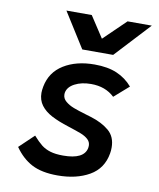

<svg xmlns="http://www.w3.org/2000/svg" viewBox="-88 -864 776 940"><g transform="rotate(10 300.0 -394.0)"><path d="M48.5 -96.5 121 -165.5Q145.5 -138 164.2 -123.2Q183 -108.5 208.5 -100.8Q234 -93 272.5 -93Q376 -93 387.5 -151Q388.5 -155 388.5 -162Q388.5 -181 374.5 -193.8Q360.5 -206.5 338.8 -215Q317 -223.5 273.5 -237.5Q221.5 -254 187.5 -272Q153.5 -290 134.2 -315.8Q115 -341.5 115 -377.5Q115 -390 118.5 -409Q132.5 -482 194.8 -520.5Q257 -559 348 -559Q413.5 -559 459 -539.5Q504.5 -520 536.5 -482.5L464 -419Q419 -462 347.5 -462Q300 -462 266.2 -444.2Q232.5 -426.5 227.5 -397Q227 -394.5 227 -389.5Q227 -369 244 -354.8Q261 -340.5 284.5 -331.5Q308 -322.5 347 -311Q352.5 -309.5 373.5 -303Q429.5 -286 464.8 -256.2Q500 -226.5 500 -172.5Q500 -156.5 497.5 -143.5Q484.5 -66.5 420 -29.5Q355.5 7.5 262 7.5Q183.5 7.5 134.2 -18.2Q85 -44 48.5 -96.5ZM165.5 -795H291.5L360.5 -689.5L469.5 -795H590L428.5 -621H275Z"/></g></svg>

Font: JuliaMono SemiBoldItalic
Style: Regular
Weight: 600
Italic angle: -9°
Monospace: yes
Designer: cormullion
Foundry: corm
Version: Version 0.049; ttfautohint (v1.8.4)